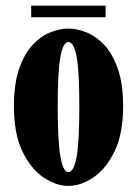

<svg xmlns="http://www.w3.org/2000/svg" viewBox="-20 -630 472 662"><path d="M215.5 11Q173.5 11 130 -18.2Q86.5 -47.5 57.2 -108.2Q28 -169 28 -263.5Q28 -340.5 45.8 -392.2Q63.5 -444 91.8 -474.5Q120 -505 152.8 -518.2Q185.5 -531.5 215.5 -531.5Q245.5 -531.5 278.5 -518.2Q311.5 -505 340 -474.5Q368.5 -444 386.5 -392.2Q404.5 -340.5 404.5 -263.5Q404.5 -169 375 -108.2Q345.5 -47.5 302 -18.2Q258.5 11 215.5 11ZM215.5 -36.5Q234.5 -36.5 244 -88.8Q253.5 -141 253.5 -263.5Q253.5 -386.5 244 -435.8Q234.5 -485 215.5 -485Q198 -485 188.5 -435.8Q179 -386.5 179 -263.5Q179 -141 188.5 -88.8Q198 -36.5 215.5 -36.5ZM87.5 -570.5V-610.5H344V-570.5Z"/></svg>

Font: Imbue 10pt Black
Style: Regular
Weight: 900
Designer: Tyler Finck
Foundry: Etcetera Type Company
Version: Version 1.102; ttfautohint (v1.8.3)